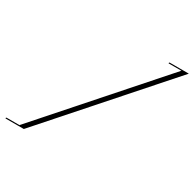

<svg xmlns="http://www.w3.org/2000/svg" viewBox="-405 -642 984 973"><g transform="rotate(30 87.0 -155.5)"><path d="M-257 175Q-259 175 -258.5 172Q-258 169 -254 169H-180L393 -480H319Q317 -480 318 -483Q319 -486 321 -486H433L-151 175Z"/></g></svg>

Font: Ballet 72pt
Style: Regular
Weight: 400
Designer: Maximiliano R. Sproviero
Foundry: Omnibus-Type
Version: Version 1.100; ttfautohint (v1.8.3)